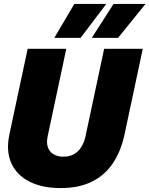

<svg xmlns="http://www.w3.org/2000/svg" viewBox="-20 -947 762 979"><path d="M289 12Q195 12 130 -21Q65 -54 37.5 -115.5Q10 -177 28 -262L121 -698H318L223 -252Q216 -220 224 -196.5Q232 -173 253 -160.5Q274 -148 303 -148Q334 -148 356.5 -160.5Q379 -173 394 -196.5Q409 -220 416 -252L511 -698H708L614 -257Q596 -175 555.5 -114.5Q515 -54 449 -21Q383 12 289 12ZM257 -754 359 -927H522L391 -754ZM448 -754 559 -927H722L582 -754Z"/></svg>

Font: Azeret Mono Thin ExtraBold
Style: Italic
Weight: 800
Italic angle: -12°
Version: Version 1.002